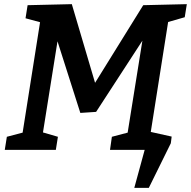

<svg xmlns="http://www.w3.org/2000/svg" viewBox="-20 -722 920 925"><path d="M870 -639 790 -616 706 -84 778 -63 769 0H510L519 -63L595 -83L666 -526L443 -183L367 -178L257 -523L187 -84L259 -63L249 0H3L13 -63L89 -83L173 -615L103 -634L113 -697L326 -702L438 -323L670 -697L880 -702ZM645 -100 807 -64 803 -32 697 183H627L677 0H630Z"/></svg>

Font: Bitter SemiBold
Style: Italic
Weight: 600
Italic angle: -9°
Designer: Sol Matas, and Bitter project Authors
Foundry: Sol Matas
Version: Version 2.001